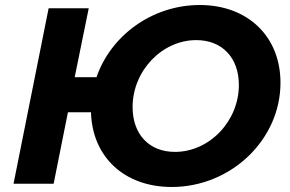

<svg xmlns="http://www.w3.org/2000/svg" viewBox="-20 -733 1158 766"><path d="M777 -713C587 -713 422 -591 365 -425H278L334 -700H174L34 0H194L251 -285H343C348 -107 476 13 665 13C901 13 1099 -175 1099 -403C1099 -587 969 -713 777 -713ZM678 -127C575 -127 509 -197 509 -306C509 -450 626 -573 763 -573C866 -573 933 -503 933 -394C933 -250 816 -127 678 -127Z"/></svg>

Font: AWKNG-Font
Style: Bold Italic
Weight: 700
Italic angle: -11.3°
Designer: Awakening Church
Foundry: Awakening Church
Version: Version 1.700;PS 001.700;hotconv 1.0.88;makeotf.lib2.5.64775